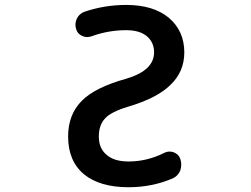

<svg xmlns="http://www.w3.org/2000/svg" viewBox="-20 -785 1040 794"><path d="M511.7 -10.7Q392.6 -10.7 327.1 -64.5Q261.7 -119.1 261.7 -220.7Q261.7 -311.5 318.4 -368.2Q373 -423.8 503.9 -460Q617.2 -494.1 617.2 -568.4Q617.2 -609.4 587.9 -634.8Q557.6 -660.2 502 -660.2Q427.7 -660.2 358.4 -634.8Q348.6 -631.8 339.8 -631.8Q329.1 -631.8 319.3 -636.7Q299.8 -645.5 294.9 -665Q292 -673.8 292 -682.6Q292 -695.3 297.9 -708Q307.6 -728.5 329.1 -736.3Q412.1 -764.6 502 -764.6Q613.3 -764.6 677.7 -711.9Q742.2 -657.2 742.2 -568.4Q742.2 -488.3 684.6 -433.6Q628.9 -378.9 509.8 -343.8Q438.5 -322.3 414.1 -294.9Q388.7 -267.6 388.7 -220.7Q388.7 -171.9 419.9 -145.5Q451.2 -117.2 511.7 -117.2Q587.9 -117.2 658.2 -152.3Q669.9 -158.2 681.6 -158.2Q689.5 -158.2 698.2 -155.3Q718.8 -147.5 725.6 -127.9Q729.5 -116.2 729.5 -104.5Q729.5 -92.8 725.6 -80.1Q715.8 -56.6 693.4 -46.9Q608.4 -10.7 511.7 -10.7Z"/></svg>

Font: Rounded Mgen+ 2m medium
Style: Regular
Weight: 500
Designer: [Source Han Sans]
Ryoko NISHIZUKA  (kana & ideographs); Paul D. Hunt (Latin, Greek & Cyrillic); Wenlong ZHANG  (bopomofo
Version: Version 1.059.20150602